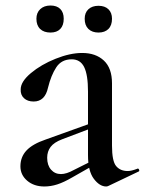

<svg xmlns="http://www.w3.org/2000/svg" viewBox="-20 -669 525 696"><path d="M365 7Q341 7 320 -21Q299 -49 299 -107V-337Q299 -398 285 -426Q271 -454 240 -454Q203 -454 184 -425Q165 -396 154 -351Q143 -301 102 -301Q80 -301 67 -313Q54 -325 55 -345Q55 -373 92 -404Q129 -435 181.5 -456Q234 -477 278 -477Q327 -477 356.5 -449.5Q386 -422 386 -367V-141Q386 -85 401 -67Q416 -49 443 -49Q456 -49 477 -57L479 -58Q483 -58 484.5 -53Q486 -48 482 -47L373 5Q369 7 365 7ZM54 -66Q54 -100 76 -123.5Q98 -147 145 -163L326 -228L329 -211L205 -164Q176 -153 163.5 -136.5Q151 -120 151 -97Q151 -70 165 -54Q179 -38 201 -38Q221 -38 248 -53L336 -97L337 -80L242 -26Q211 -8 187.5 -0.5Q164 7 141 7Q103 7 78.5 -14Q54 -35 54 -66ZM112 -601Q112 -623 126 -636Q140 -649 163 -649Q186 -649 198.5 -636.5Q211 -624 211 -601Q211 -577 198.5 -564Q186 -551 163 -551Q139 -551 125.5 -564Q112 -577 112 -601ZM287 -601Q287 -623 300.5 -635.5Q314 -648 337 -648Q360 -648 373 -635.5Q386 -623 386 -601Q386 -577 373 -564Q360 -551 337 -551Q314 -551 300.5 -564Q287 -577 287 -601Z"/></svg>

Font: Cormorant Unicase SemiBold
Style: Regular
Weight: 600
Designer: Christian Thalmann (Catharsis Fonts)
Foundry: Catharsis Fonts
Version: Version 4.000